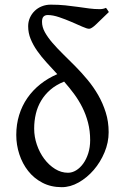

<svg xmlns="http://www.w3.org/2000/svg" viewBox="-20 -777 519 812"><path d="M361.3 -184.1Q361.3 -223.6 352.3 -258.3Q343.3 -293 327.9 -323.5Q312.5 -354 292.5 -380.9Q272.5 -407.7 250.5 -432.6V-431.6Q216.8 -418 193.1 -397.5Q169.4 -377 154.1 -351.3Q138.7 -325.7 131.6 -295.7Q124.5 -265.6 124.5 -232.9Q124.5 -198.2 136 -164.8Q147.5 -131.3 167.2 -105Q187 -78.6 212.9 -62.5Q238.8 -46.4 267.6 -46.4Q285.2 -46.4 302 -56.6Q318.8 -66.9 332 -85.2Q345.2 -103.5 353.3 -128.9Q361.3 -154.3 361.3 -184.1ZM440.4 -726.1Q404.8 -691.4 385.7 -673.3Q366.7 -655.3 356.9 -655.3Q348.1 -655.3 327.9 -664.3Q307.6 -673.3 282.2 -684.3Q256.8 -695.3 230.2 -704.3Q203.6 -713.4 181.6 -713.4Q170.9 -713.4 164.3 -707Q157.7 -700.7 157.7 -684.6Q157.7 -662.6 169.9 -640.6Q182.1 -618.7 201.9 -595.7Q221.7 -572.8 246.8 -548.1Q272 -523.4 298.6 -496.6Q325.2 -469.7 350.3 -439.5Q375.5 -409.2 395.3 -374.8Q415 -340.3 427.2 -301.5Q439.5 -262.7 439.5 -217.8Q439.5 -174.3 422.1 -132.8Q404.8 -91.3 376.5 -58.3Q348.1 -25.4 312.7 -5.4Q277.3 14.6 241.2 14.6Q195.3 14.6 159.4 -4.2Q123.5 -22.9 99.1 -54Q74.7 -85 61.8 -124.5Q48.8 -164.1 48.8 -206.1Q48.8 -251 61 -290.5Q73.2 -330.1 95.9 -362.8Q118.7 -395.5 150.6 -420.9Q182.6 -446.3 222.2 -463.4Q198.7 -488.8 176.5 -513.2Q154.3 -537.6 137.2 -562Q120.1 -586.4 109.6 -612.1Q99.1 -637.7 99.1 -666Q99.1 -685.1 106.4 -701.7Q113.8 -718.3 126.5 -730.7Q139.2 -743.2 156.7 -750.2Q174.3 -757.3 194.3 -757.3Q227.5 -757.3 256.1 -754.4Q284.7 -751.5 309.8 -747.8Q335 -744.1 357.4 -741.2Q379.9 -738.3 401.4 -738.3Q416.5 -738.3 427.7 -743.7Q431.2 -741.2 433.3 -737.1Q435.5 -732.9 440.4 -726.1Z"/></svg>

Font: Gentium Plus
Style: Regular
Weight: 400
Designer: J. Victor Gaultney, Annie Olsen, Iska Routamaa
Foundry: SIL International
Version: Version 1.510